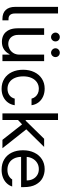

<svg xmlns="http://www.w3.org/2000/svg" viewBox="811 -1580 780 2442"><g transform="rotate(90 1201.0 -359.0)"><path d="M222.7 -77.1H238.3V0H220.7Q145 0 106.2 -42.5Q67.4 -85 67.4 -161.1V-707H151.4V-161.1Q151.4 -77.1 222.7 -77.1Z M674.8 -530.3H757.8V0H674.8V-89.8H668.9Q648.4 -46.4 608.6 -19.8Q568.8 6.8 511.7 6.8Q460.4 6.8 421.9 -15.4Q383.3 -37.6 361.6 -82.5Q339.8 -127.4 339.8 -193.4V-530.3H423.8V-199.2Q423.8 -161.6 438.5 -133.3Q453.1 -105 479.2 -89.6Q505.4 -74.2 539.1 -74.2Q570.8 -74.2 602.3 -90.3Q633.8 -106.4 654.3 -138.9Q674.8 -171.4 674.8 -217.8ZM394.5 -673.8Q394.5 -697.3 411.1 -713.4Q427.7 -729.5 450.2 -729.5Q475.1 -729.5 491 -713.9Q506.8 -698.2 506.8 -673.8Q506.8 -651.4 490.7 -634.8Q474.6 -618.2 450.2 -618.2Q436 -618.2 423.1 -626Q410.2 -633.8 402.3 -646.7Q394.5 -659.7 394.5 -673.8ZM593.8 -673.8Q593.8 -697.8 610.6 -713.6Q627.4 -729.5 650.4 -729.5Q673.8 -729.5 689.9 -713.6Q706.1 -697.8 706.1 -673.8Q706.1 -659.2 698.7 -646.5Q691.4 -633.8 678.5 -626Q665.5 -618.2 650.4 -618.2Q635.7 -618.2 622.6 -626Q609.4 -633.8 601.6 -646.7Q593.8 -659.7 593.8 -673.8Z M867.2 -262.7Q867.2 -342.8 897.2 -405Q927.2 -467.3 981.7 -502.2Q1036.1 -537.1 1107.4 -537.1Q1163.6 -537.1 1209 -516.4Q1254.4 -495.6 1283 -457.8Q1311.5 -419.9 1318.4 -370.1H1234.4Q1228.5 -395.5 1211.9 -416.5Q1195.3 -437.5 1169.2 -450.2Q1143.1 -462.9 1109.4 -462.9Q1062.5 -462.9 1026.6 -438.5Q990.7 -414.1 970.9 -369.4Q951.2 -324.7 951.2 -265.6Q951.2 -204.6 970.5 -159.2Q989.7 -113.8 1025.6 -89.1Q1061.5 -64.5 1109.4 -64.5Q1156.7 -64.5 1190.2 -88.6Q1223.6 -112.8 1234.4 -156.2H1318.4Q1311.5 -108.4 1284.2 -70.6Q1256.8 -32.7 1211.9 -11Q1167 10.7 1109.4 10.7Q1035.6 10.7 980.7 -24.2Q925.8 -59.1 896.5 -121.1Q867.2 -183.1 867.2 -262.7Z M1421.9 -707H1505.9V-295.9H1515.6L1745.1 -530.3H1848.6L1625 -303.2L1865.2 0H1758.8L1562 -250L1505.9 -197.8V0H1421.9Z M1891.1 -260.7Q1891.1 -341.8 1921.1 -404.5Q1951.2 -467.3 2005.6 -502.2Q2060.1 -537.1 2131.3 -537.1Q2191.4 -537.1 2243.2 -510.5Q2294.9 -483.9 2327.4 -424.6Q2359.9 -365.2 2359.9 -272.5V-237.3H1975.1Q1977.1 -182.1 1998 -143.1Q2019 -104 2055.4 -83.7Q2091.8 -63.5 2139.2 -63.5Q2184.1 -63.5 2215.1 -80.3Q2246.1 -97.2 2262.2 -124H2352.1Q2339.4 -84 2309.8 -53.5Q2280.3 -22.9 2236.6 -6.1Q2192.9 10.7 2139.2 10.7Q2063.5 10.7 2007.3 -22.9Q1951.2 -56.6 1921.1 -118.2Q1891.1 -179.7 1891.1 -260.7ZM2274.9 -308.6Q2274.9 -353 2257.1 -387.9Q2239.3 -422.9 2206.5 -442.9Q2173.8 -462.9 2131.3 -462.9Q2086.9 -462.9 2052.5 -441.9Q2018.1 -420.9 1998.3 -385.5Q1978.5 -350.1 1975.6 -308.6Z"/></g></svg>

Font: Pretendard GOV
Style: Regular
Weight: 400
Designer: Base glyphs from Inter by Rasmus Andersson; Hangeul glyphs from Noto Sans CJK(Source Han Sans) by Jang Soo-young and Kan
Foundry: Kil Hyung-jin
Version: Version 1.309